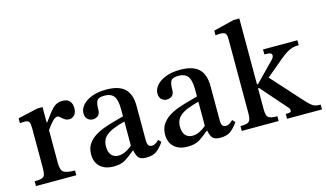

<svg xmlns="http://www.w3.org/2000/svg" viewBox="-84 -970 2109 1241"><g transform="rotate(-15 970.5 -349.0)"><path d="M296 0H26V-32Q59 -32 74.5 -37.5Q90 -43 94.5 -58Q99 -73 99 -101V-366Q99 -393 93.5 -407Q88 -421 62 -421Q47 -421 39 -420Q31 -419 31 -419V-452L165 -482H199V-379H203Q241 -433 267 -460.5Q293 -488 332 -488Q365 -488 380.5 -470.5Q396 -453 396 -424Q396 -391 380.5 -376Q365 -361 347 -361Q329 -361 315.5 -370.5Q302 -380 292.5 -389Q283 -398 276 -398Q259 -398 239 -376Q219 -354 201 -327V-106Q201 -59 221 -45.5Q241 -32 296 -32Z M545 8Q488 8 455.5 -22Q423 -52 423 -104Q423 -145 441.5 -173Q460 -201 490 -220Q520 -239 555.5 -251.5Q591 -264 625 -273Q659 -282 686 -290V-336Q686 -400 666.5 -425Q647 -450 605 -450Q566 -450 554.5 -433.5Q543 -417 543 -372Q543 -346 529 -333.5Q515 -321 492 -321Q475 -321 459.5 -334Q444 -347 444 -375Q444 -403 466 -428.5Q488 -454 528.5 -469.5Q569 -485 624 -485Q710 -485 749 -447.5Q788 -410 788 -331V-107Q788 -77 795.5 -67.5Q803 -58 818 -58Q832 -58 843.5 -65.5Q855 -73 866 -84L883 -66Q858 -30 833 -11.5Q808 7 764 7Q726 7 712.5 -9.5Q699 -26 693 -59H689Q654 -29 624 -10.5Q594 8 545 8ZM686 -94V-255Q643 -244 607 -229.5Q571 -215 550 -191.5Q529 -168 529 -130Q529 -92 546 -72Q563 -52 593 -52Q638 -52 686 -94Z M1040 8Q983 8 950.5 -22Q918 -52 918 -104Q918 -145 936.5 -173Q955 -201 985 -220Q1015 -239 1050.5 -251.5Q1086 -264 1120 -273Q1154 -282 1181 -290V-336Q1181 -400 1161.5 -425Q1142 -450 1100 -450Q1061 -450 1049.5 -433.5Q1038 -417 1038 -372Q1038 -346 1024 -333.5Q1010 -321 987 -321Q970 -321 954.5 -334Q939 -347 939 -375Q939 -403 961 -428.5Q983 -454 1023.5 -469.5Q1064 -485 1119 -485Q1205 -485 1244 -447.5Q1283 -410 1283 -331V-107Q1283 -77 1290.5 -67.5Q1298 -58 1313 -58Q1327 -58 1338.5 -65.5Q1350 -73 1361 -84L1378 -66Q1353 -30 1328 -11.5Q1303 7 1259 7Q1221 7 1207.5 -9.5Q1194 -26 1188 -59H1184Q1149 -29 1119 -10.5Q1089 8 1040 8ZM1181 -94V-255Q1138 -244 1102 -229.5Q1066 -215 1045 -191.5Q1024 -168 1024 -130Q1024 -92 1041 -72Q1058 -52 1088 -52Q1133 -52 1181 -94Z M1650 0H1403V-32Q1449 -32 1461.5 -45Q1474 -58 1474 -99V-596Q1474 -625 1465 -634Q1456 -643 1433 -643Q1423 -643 1411 -642Q1399 -641 1399 -641V-672L1537 -706H1576V-265H1583L1705 -390Q1709 -393 1715.5 -401.5Q1722 -410 1722 -421Q1722 -431 1712 -435.5Q1702 -440 1672 -440V-473H1902V-440Q1879 -440 1861 -435.5Q1843 -431 1823 -419Q1803 -407 1775.5 -384.5Q1748 -362 1706 -326L1660 -288L1844 -84Q1866 -60 1880 -49Q1894 -38 1907.5 -35Q1921 -32 1940 -32V0H1706V-32Q1728 -32 1735.5 -35Q1743 -38 1743 -45Q1743 -58 1732 -69L1583 -239H1576V-95Q1576 -56 1590 -44Q1604 -32 1650 -32Z"/></g></svg>

Font: STIX Two Text Medium
Style: Regular
Weight: 500
Designer: Ross Mills, John Hudson & Paul Hanslow, Tiro Typeworks Ltd; with prior portions MicroPress Inc., and Coen Hoffman.
Foundry: Tiro Typeworks Ltd
Version: Version 2.13 b171